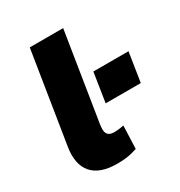

<svg xmlns="http://www.w3.org/2000/svg" viewBox="-169 -823 892 951"><g transform="rotate(-30 276.5 -347.0)"><path d="M228 11Q128 11 84.5 -39.5Q41 -90 56 -184L139 -705H330L249 -196Q246 -174 249 -160Q252 -146 262.5 -139Q273 -132 291 -132Q306 -132 319 -133.5Q332 -135 347 -138L342 -7Q312 3 287 7Q262 11 228 11ZM326 -277 352 -444H553L527 -277Z"/></g></svg>

Font: Nunito Sans 7pt Black
Style: Italic
Weight: 900
Italic angle: -9°
Version: Version 3.101;gftools[0.9.27]